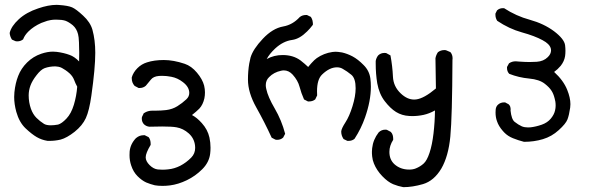

<svg xmlns="http://www.w3.org/2000/svg" viewBox="-20 -463 2540 794"><path d="M38.6 -62Q38.6 -72.3 39.6 -81.5Q43.5 -119.6 55.2 -148.9Q66.9 -179.7 92 -204.6Q117.2 -229.5 150.4 -240.7Q176.3 -249.5 199.2 -249.5Q207.5 -249.5 214.8 -248.5Q244.6 -244.6 268.1 -235.8Q287.6 -229 307.1 -209Q307.6 -224.6 307.6 -244.4Q307.6 -264.2 306.6 -287.8Q305.7 -311.5 302.7 -321.8Q296.9 -344.7 281.2 -358.4Q264.6 -372.1 250 -377.4Q235.8 -381.8 212.4 -381.8Q198.7 -381.8 189.9 -380.1Q181.2 -378.4 175.8 -377Q164.6 -373.5 150.9 -368.2Q118.2 -353.5 97.2 -332.5Q82.5 -317.9 76.2 -301.8L75.7 -300.3L74.2 -299.3Q64.5 -292 51.8 -292Q45.4 -292 43.5 -293L29.3 -299.3Q21 -312.5 20 -326.7Q26.4 -354.5 57.6 -383.3Q88.9 -412.1 137.7 -428.2Q180.2 -442.9 213.9 -442.9Q219.2 -442.9 224.1 -442.4Q261.2 -439.9 278.1 -432.6Q294.9 -425.3 323.7 -398.4Q353.5 -371.1 362.3 -339.8Q374 -297.4 374 -244.6Q374 -181.6 357.9 -67.9Q349.1 -5.4 335 25.4Q320.8 56.2 288.6 82Q256.3 107.4 230.5 114.3Q208 119.6 184.6 119.6Q178.2 119.6 176.8 119.6Q152.3 115.7 132.1 104Q111.8 92.3 85.9 67.9Q59.6 43 47.4 -0.5Q38.6 -32.7 38.6 -62ZM209 -188.5Q185.1 -188.5 164.6 -181.2Q148.9 -175.3 131.3 -152.3Q113.3 -129.4 106 -109.4Q98.6 -89.4 98.6 -68.4Q98.6 -39.6 107.9 -13.2Q116.2 9.8 130.6 24.2Q145 38.6 162.1 49.3Q171.9 55.2 190.4 55.2Q203.1 55.2 220.2 52.2Q235.4 47.9 254.9 27.3Q274.4 6.8 285.4 -29.5Q296.4 -65.9 299.3 -104.5Q291.5 -118.7 286.6 -132.3Q280.8 -147.5 267.6 -159.7Q258.3 -168 250.5 -173.1Q242.7 -178.2 236.1 -181.9Q229.5 -185.5 221.7 -187Q213.9 -188.5 209 -188.5Z M610.4 -5.4H625.5Q645.5 -5.4 667 -7.8Q693.4 -11.2 713.6 -23.9Q733.9 -36.6 750.5 -52.2Q762.7 -63.5 762.7 -78.6Q762.7 -103.5 736.3 -123.5Q714.4 -140.6 688.5 -145.5Q668.9 -149.4 650.4 -149.4Q643.6 -149.4 637.2 -148.9Q614.3 -147 604 -133.8Q591.8 -118.7 583 -108.4Q572.3 -99.1 557.6 -99.1Q556.2 -99.1 553.2 -99.1L536.6 -107.9Q524.9 -121.1 524.9 -138.7Q524.9 -142.1 524.9 -143.1Q531.2 -164.1 548.3 -181.2Q565.4 -198.2 587.9 -205.1Q617.7 -214.8 657.7 -214.8Q697.3 -214.8 743.7 -199.2Q771.5 -189.9 794.4 -162.6Q817.4 -135.3 824.2 -108.9Q827.6 -94.2 827.6 -81.1Q827.6 -67.9 825.2 -56.2Q819.3 -29.8 804.2 -13.7Q792 -1.5 773.9 12.7Q794.4 23.4 814.5 45.9Q838.9 72.8 846.2 106Q850.6 126.5 850.6 147.9Q850.6 160.6 849.1 172.9Q844.7 208.5 816.4 236.8Q788.1 265.1 752.7 282.2Q717.3 299.3 683.1 303.7Q667.5 305.7 652.3 305.7Q633.8 305.7 620.1 303.2Q602.1 298.8 584.5 291.5Q566.4 283.2 548.8 265.6Q531.2 248 522.5 221.2Q515.6 200.7 515.6 178.7Q515.6 170.9 516.1 163.6Q519 132.3 543 107.4Q543 107.4 543.5 107.4Q556.6 96.2 574.2 96.2Q575.7 96.2 578.6 96.2L594.2 104L595.2 105Q603 115.2 603 131.3Q603 133.3 603 136.2Q582.5 170.4 582.5 187.5Q582.5 203.6 598.6 219.7Q614.7 235.8 632.8 237.8Q641.6 238.8 652.3 238.8Q663.1 238.8 675.8 237.3Q700.7 234.9 725.1 222.7Q750.5 209.5 771 188.5Q787.1 171.9 787.1 148.4Q787.1 144 786.6 139.2Q783.2 108.9 760.5 88.6Q737.8 68.4 710 63.5Q691.4 60.1 650.9 60.1Q627.9 60.1 598.6 61Q598.6 61 598.1 61Q585.4 60.1 575.2 50.8Q566.4 41 566.4 27.8Q566.4 22 567.4 20L574.7 4.9L576.2 4.4Q590.8 -5.4 610.4 -5.4Z M1083 -218.8Q1112.8 -235.4 1148.9 -235.4Q1192.9 -235.4 1223.1 -212.9Q1241.2 -198.7 1254.4 -186Q1256.8 -189 1259.3 -191.9Q1261.7 -194.8 1263.9 -197.3Q1266.1 -199.7 1268.1 -202.1Q1280.8 -216.3 1290 -222.7Q1318.8 -242.7 1354.5 -248Q1361.3 -249 1366.2 -249Q1371.1 -249 1377.4 -248.5Q1383.8 -248 1394.5 -246.1Q1416 -241.2 1437.5 -230Q1460.4 -217.8 1483.4 -194.3Q1507.3 -170.9 1511.7 -138.2Q1513.7 -122.6 1513.7 -104.5Q1513.7 -45.9 1489.7 22.5Q1473.6 68.8 1446.3 110.8Q1436.5 119.6 1421.4 119.6Q1419.4 119.6 1416.5 119.6L1400.4 111.8L1399.9 110.4Q1391.1 97.2 1391.1 81.1V80.6Q1392.1 68.4 1408.4 43.2Q1424.8 18.1 1437.7 -23.7Q1450.7 -65.4 1450.7 -98.1Q1450.7 -139.2 1432.9 -153.8Q1415 -168.5 1397.5 -178.2Q1387.2 -184.6 1373.5 -184.6Q1342.8 -184.6 1312 -154.8Q1291 -134.8 1291 -85.4Q1291 -78.1 1291.5 -68.4L1283.7 -52.2L1282.7 -51.3Q1272.5 -43.5 1258.3 -43.5Q1256.3 -43.5 1253.4 -43.5L1237.3 -51.8Q1225.6 -78.1 1218.8 -104.2Q1211.9 -130.4 1190.4 -154.3Q1174.3 -171.9 1153.8 -171.9Q1148.4 -171.9 1142.1 -170.4Q1112.3 -164.1 1092.8 -144Q1079.1 -130.9 1079.1 -110.8Q1079.1 -103.5 1081.1 -95.2Q1087.9 -62.5 1116.2 -14.2Q1144.5 34.2 1159.2 90.3L1150.9 106Q1140.6 115.2 1126.5 115.2Q1120.6 115.2 1118.7 114.3L1103.5 106.4Q1074.2 42.5 1039.8 -18.8Q1005.4 -80.1 1005.4 -133.8Q1005.4 -168.9 1010.7 -200.2Q1013.2 -213.9 1016.1 -225.1Q1026.4 -259.8 1066.9 -302.7Q1107.4 -345.7 1150.9 -353.5Q1190.4 -360.4 1219.7 -392.6Q1230.5 -400.9 1244.6 -400.9Q1246.6 -400.9 1249.5 -400.9L1265.6 -393.1Q1270.5 -385.3 1272.2 -378.4Q1273.9 -371.6 1273.9 -367.7Q1273.9 -363.8 1273.9 -360.4Q1261.7 -344.2 1250 -333Q1219.2 -302.2 1188.5 -297.9Q1150.9 -293 1117.7 -262.2Q1093.8 -239.7 1083 -218.8Z M1526.4 213.4Q1520.5 199.2 1519 183.6Q1518.1 175.8 1518.1 171.6Q1518.1 167.5 1518.1 163.1Q1518.1 158.7 1519 149.9Q1522.9 114.3 1545.9 84.5Q1557.6 73.2 1573.2 73.2Q1575.7 73.2 1579.6 73.7L1596.2 82.5Q1602.1 88.9 1604 95.9Q1606 103 1606 110.4Q1606 111.8 1606 115.2Q1590.3 139.6 1590.3 165Q1590.3 196.8 1610.8 215.8Q1635.7 238.3 1672.4 238.3Q1688 238.3 1699.7 233.4Q1717.8 226.1 1731.9 213.4Q1745.6 201.2 1756.3 168.9Q1767.1 136.7 1772.7 89.1Q1778.3 41.5 1778.8 -6.3Q1755.4 6.8 1731.9 12Q1708.5 17.1 1684.6 17.1Q1678.7 17.1 1672.4 16.6Q1642.1 15.1 1617.7 0Q1594.2 -14.6 1571 -44.7Q1547.9 -74.7 1540 -119.1Q1533.7 -157.7 1533.7 -199.2Q1533.7 -204.6 1533.7 -210V-210.9Q1536.1 -224.1 1543.9 -233.9Q1554.7 -244.1 1569.8 -244.1Q1572.8 -244.1 1576.7 -243.7L1594.7 -233.9Q1603 -189.9 1605 -146Q1606.9 -105 1637.7 -76.2Q1664.1 -51.3 1692.4 -51.3Q1696.3 -51.3 1700.7 -51.8Q1733.4 -55.7 1782.7 -97.2L1780.8 -222.2Q1783.2 -235.4 1791 -247.1Q1802.7 -255.9 1817.4 -255.9Q1823.7 -255.9 1825.2 -254.9L1842.3 -247.6L1843.3 -246.6Q1851.6 -236.3 1851.6 -221.7Q1851.6 -218.8 1851.1 -215.3Q1850.1 20 1842.3 101.6Q1834.5 183.1 1805.2 233.9Q1774.9 284.7 1729.5 298.3Q1685.5 311 1648.4 311H1647.9Q1626.5 307.1 1606 298.8Q1584 289.6 1560.8 265.4Q1537.6 241.2 1526.4 213.4Z M2029.3 2.4Q2029.3 -3.4 2029.8 -9.3Q2030.8 -22.5 2039.6 -30.3Q2049.8 -39.6 2064.5 -39.6Q2065.9 -39.6 2068.8 -39.6L2083.5 -31.7Q2088.9 -26.4 2090.3 -21Q2091.8 -15.6 2091.8 -12Q2091.8 -8.3 2091.3 -5.9Q2095.2 30.8 2108.4 41Q2123 52.7 2138.2 59.6Q2149.4 64 2163.6 64Q2168.5 64 2174.3 63.5Q2196.3 61 2220.2 52.7Q2243.7 44.4 2257.6 27.8Q2271.5 11.2 2275.4 -6.3Q2277.8 -16.6 2277.8 -26.1Q2277.8 -35.6 2276.6 -43.2Q2275.4 -50.8 2273.4 -57.1Q2268.6 -76.2 2260.3 -88.4Q2251.5 -102.1 2233.4 -116.2Q2210.9 -134.3 2168.2 -138.2Q2125.5 -142.1 2085.9 -157.7L2085 -158.7Q2076.7 -168 2076.7 -181.6Q2076.7 -183.1 2076.7 -186L2085 -201.2L2085.9 -201.7Q2097.7 -209.5 2112.8 -209.5Q2118.7 -209.5 2124.5 -208.5Q2151.9 -206.5 2169.9 -206.5Q2188 -206.5 2199.7 -207.5Q2228 -209.5 2245.1 -226.6Q2258.8 -239.7 2258.8 -254.9Q2258.8 -268.6 2246.6 -280.8Q2238.3 -289.1 2223.6 -296.9Q2191.4 -314.5 2138.4 -329.1Q2085.4 -343.8 2036.1 -377Q2028.8 -388.7 2028.8 -401.9Q2028.8 -403.8 2028.8 -406.7L2035.6 -420.4L2036.6 -420.9Q2045.9 -429.2 2059.6 -429.2Q2061 -429.2 2064.5 -429.2Q2114.7 -396.5 2170.9 -381.3Q2229 -365.2 2271 -334Q2313.5 -301.8 2316.9 -275.9Q2319.8 -252 2316.9 -231Q2313.5 -209.5 2298.8 -190.9Q2286.1 -175.8 2271.5 -165.5Q2310.1 -130.4 2325.7 -91.3Q2338.9 -58.6 2338.9 -32.2Q2338.9 -24.4 2337.9 -17.6Q2333.5 13.2 2326.7 30.8Q2319.8 48.8 2290.5 75.2Q2261.7 101.6 2225.1 112.5Q2188.5 123.5 2147.5 123.5H2147Q2122.6 117.2 2101.3 108.6Q2080.1 100.1 2065.4 85L2059.1 78.1Q2042 58.6 2035.2 38.1Q2029.3 22 2029.3 2.4Z"/></svg>

Font: Bakudai
Style: Medium
Weight: 500
Version: Version 1.48